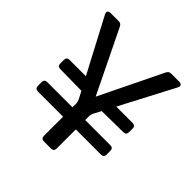

<svg xmlns="http://www.w3.org/2000/svg" viewBox="-188 -834 970 970"><g transform="rotate(45 297.5 -348.5)"><path d="M53 -204V-177C53 -164 60 -157 73 -157H253V-20C253 -7 260 0 273 0H324C337 0 344 -7 344 -20V-157H524C537 -157 544 -164 544 -177V-204C544 -217 537 -224 524 -224H344V-250C344 -259 346 -267 350 -275L371 -315L524 -317C537 -317 544 -324 544 -337V-363C544 -376 537 -383 524 -383H407L559 -673C566 -687 559 -697 544 -697H485C474 -697 467 -692 462 -682L298 -345L134 -682C129 -692 122 -697 111 -697H52C37 -697 30 -687 37 -673L190 -383H73C60 -383 53 -376 53 -363V-337C53 -324 60 -317 73 -317L226 -315L247 -275C251 -267 253 -259 253 -250V-224H73C60 -224 53 -217 53 -204Z"/></g></svg>

Font: Arvore Sans
Style: Regular
Weight: 400
Designer: Jonny Pinhorn (Latin) Dan Schunck (customization for Arvore)
Version: Version 1.000;Glyphs 3.3 (3305)